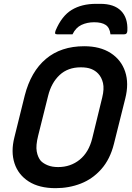

<svg xmlns="http://www.w3.org/2000/svg" viewBox="-20 -961 690 1001"><path d="M358 -782H279Q269 -782 267.5 -786.5Q266 -791 270 -802Q302 -878 354 -909.5Q406 -941 481 -941H503Q575 -941 611 -904.5Q647 -868 644 -802Q644 -782 627 -782H556Q552 -817 531 -831Q510 -845 471 -845Q434 -845 404.5 -831Q375 -817 358 -782ZM419 -720Q502 -720 557 -684.5Q612 -649 632.5 -587.5Q653 -526 633 -447L574 -211Q554 -131 508.5 -79.5Q463 -28 401.5 -4Q340 20 270 20Q184 20 129.5 -15Q75 -50 55.5 -110Q36 -170 55 -245L109 -463Q141 -588 219.5 -654Q298 -720 419 -720ZM179 -254Q166 -202 171.5 -171.5Q177 -141 193 -122Q207 -108 229.5 -99Q252 -90 283 -90Q348 -90 395.5 -128.5Q443 -167 461 -240L513 -453Q524 -498 517 -528Q510 -558 492 -577Q477 -593 455.5 -601.5Q434 -610 401 -610Q334 -610 291 -570Q248 -530 231 -462Z"/></svg>

Font: Recursive Sn Lnr St SmB
Style: Italic
Weight: 600
Italic angle: -15°
Version: Version 1.079;hotconv 1.0.112;makeotfexe 2.5.65598; ttfautoh